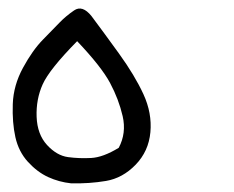

<svg xmlns="http://www.w3.org/2000/svg" viewBox="-20 -248 540 443"><path d="M144 175Q116 172 91 160.5Q66 149 44.5 125.5Q23 102 15.5 68.5Q8 35 9.5 -8Q11 -51 33 -91.5Q55 -132 79 -156.5Q103 -181 117.5 -196Q132 -211 151 -224Q170 -237 191 -211Q218 -175 254.5 -124.5Q291 -74 311 -30.5Q331 13 327 57Q323 101 293 132Q263 163 224.5 169.5Q186 176 144 175ZM254 93Q272 59 263 20Q254 -19 234 -56.5Q214 -94 158 -153Q94 -88 78.5 -53.5Q63 -19 64.5 21.5Q66 62 88.5 86.5Q111 111 137 114.5Q163 118 190.5 116.5Q218 115 254 93Z"/></svg>

Font: NaniFont Regular
Style: Regular
Weight: 400
Designer: Nanigashitei
Version: Version 1.036